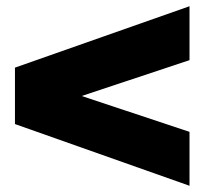

<svg xmlns="http://www.w3.org/2000/svg" viewBox="-20 -662 660 616"><path d="M588 -469V-642L28 -445V-264L588 -66V-239L242 -354Z"/></svg>

Font: Bounded ExtBd
Style: Regular
Weight: 800
Designer: Vlad Churkin
Version: Version 3.0